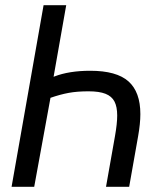

<svg xmlns="http://www.w3.org/2000/svg" viewBox="-20 -718 640 738"><path d="M234.5 -698 186 -423 189 -424Q245.5 -446 327 -446Q428 -446 473.8 -405.2Q519.5 -364.5 519.5 -279.5Q519.5 -243 511 -195L476.5 0H387.5L422 -195Q430.5 -243 430.5 -274Q430.5 -307.5 420 -327.8Q409.5 -348 385.5 -357.5Q361.5 -367 320.5 -367Q276.5 -367 244 -361Q211.5 -355 174 -342L111.5 0H24.5L147.5 -698Z"/></svg>

Font: JuliaMono Italic
Style: Regular
Weight: 400
Italic angle: -9°
Monospace: yes
Designer: cormullion
Foundry: corm
Version: Version 0.049; ttfautohint (v1.8.4)